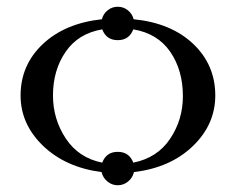

<svg xmlns="http://www.w3.org/2000/svg" viewBox="-20 -506 696 569"><path d="M41 -223Q41 -313 106.5 -375Q172 -437 282 -449Q286 -465 299 -475.5Q312 -486 329 -486Q346 -486 359 -475.5Q372 -465 376 -449Q487 -438 552.5 -376Q618 -314 618 -223Q618 -137 551.5 -73Q485 -9 377 4Q373 21 359.5 32Q346 43 329 43Q312 43 298.5 32Q285 21 281 4Q174 -10 107.5 -74Q41 -138 41 -223ZM137 -223Q137 -153 175 -95.5Q213 -38 283 -24Q295 -56 329 -56Q363 -56 375 -24Q446 -38 484 -94.5Q522 -151 522 -221Q522 -298 484.5 -352.5Q447 -407 375 -419Q363 -387 329 -387Q295 -387 283 -419Q212 -407 174.5 -352.5Q137 -298 137 -223Z"/></svg>

Font: Dihjauti
Style: Bold
Weight: 700
Designer: T. Christopher White
Version: Version 3.0.0